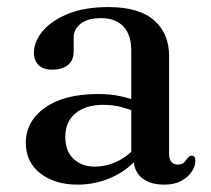

<svg xmlns="http://www.w3.org/2000/svg" viewBox="-20 -500 585 532"><path d="M350.1 -61.9V-71.9L343.7 -75.1V-360.3Q343.7 -403.6 321.9 -426.7Q300.1 -449.7 260.1 -449.7Q222.2 -449.7 203.2 -434Q184.1 -418.3 184.1 -396.4V-357.2Q184.1 -332.9 168.3 -319.9Q152.4 -307 124.4 -307Q99.9 -307 86.9 -319.6Q74 -332.3 74 -353.6Q74 -384.5 98.1 -413.6Q122.3 -442.7 168.3 -461.6Q214.3 -480.4 280 -480.4Q365.3 -480.4 406.9 -443.8Q448.5 -407.1 448.5 -345.5V-75Q448.5 -58.9 454.8 -51.5Q461 -44 471.9 -44Q484.3 -44 489.7 -49.7Q495.1 -55.4 499 -60.8Q501.6 -64 504.3 -66.4Q507 -68.7 511.1 -68.7Q516.3 -68.7 518.9 -64.9Q521.4 -61 521.4 -54.5Q521.4 -40 511.6 -24.8Q501.7 -9.5 482.6 1Q463.4 11.6 435 11.6Q395.4 11.6 372.7 -7.3Q350.1 -26.1 350.1 -61.9ZM51.5 -104.1Q51.5 -163.6 104.6 -201.6Q157.8 -239.5 252.1 -239.5Q286.1 -239.5 314.6 -233.3Q343 -227 364.8 -217.1L356.8 -189.5Q336.1 -198.2 314.2 -203.9Q292.4 -209.5 266.7 -209.5Q217 -209.5 189 -185.9Q160.9 -162.3 160.9 -121.3Q160.9 -81.2 183.8 -59.8Q206.6 -38.4 242.2 -38.4Q275.6 -38.4 306.7 -53.7Q337.7 -69 360.1 -97.2L370.6 -73.4Q340.9 -32.8 294.1 -10.6Q247.3 11.6 195 11.6Q131.6 11.6 91.5 -19.8Q51.5 -51.1 51.5 -104.1Z"/></svg>

Font: Fraunces
Style: Regular
Weight: 900
Version: Version 1.000;[b76b70a41]